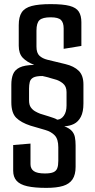

<svg xmlns="http://www.w3.org/2000/svg" viewBox="-20 -642 460 932"><path d="M205 270Q148 270 112.5 262Q77 254 60.5 235.5Q44 217 44 187V62L128 55V155Q128 177 144 188.5Q160 200 198 200Q225 200 239 194Q253 188 258 174.5Q263 161 263 139V73Q263 33 245.5 15Q228 -3 200 -11L128 -32Q82 -47 58.5 -70.5Q35 -94 35 -146V-231Q35 -261 43.5 -282Q52 -303 75.5 -314.5Q99 -326 146 -327Q110 -341 90.5 -361.5Q71 -382 71 -420V-520Q71 -560 85.5 -582Q100 -604 134 -613Q168 -622 226 -622Q286 -622 318 -613.5Q350 -605 362.5 -585.5Q375 -566 375 -534V-419L289 -405V-504Q289 -532 276 -545Q263 -558 226 -558Q187 -558 172 -544.5Q157 -531 157 -493V-416Q157 -385 171.5 -371.5Q186 -358 210 -352L297 -331Q339 -321 362 -298.5Q385 -276 385 -232V-140Q385 -99 372.5 -75Q360 -51 339 -40.5Q318 -30 292 -29Q316 -20 328 -7Q340 6 343.5 23.5Q347 41 347 64V168Q347 206 332 228.5Q317 251 286 260.5Q255 270 205 270ZM258 -61Q277 -62 290 -80.5Q303 -99 303 -130V-195Q303 -223 285 -237.5Q267 -252 246 -257Q232 -261 225 -263Q218 -265 213.5 -266.5Q209 -268 203.5 -269Q198 -270 186 -273Q155 -273 141.5 -265.5Q128 -258 124.5 -244Q121 -230 121 -212V-155Q121 -133 129.5 -121Q138 -109 150 -102Q162 -95 175 -90Q202 -82 217 -77Q232 -72 241 -69Q250 -66 258 -61Z"/></svg>

Font: Smooch Sans Thin SemiBold
Style: Regular
Weight: 600
Version: Version 1.010